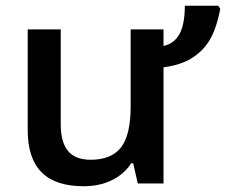

<svg xmlns="http://www.w3.org/2000/svg" viewBox="-20 -643 792 673"><path d="M462.9 0 446.8 -70.8H439.9Q416 -33.2 372.8 -11.7Q329.6 9.8 272.9 9.8Q174.3 9.8 125.7 -39.1Q77.1 -87.9 77.1 -187V-540H192.9V-207Q192.9 -145 218.3 -114Q243.7 -83 297.9 -83Q370.1 -83 404.1 -126.2Q438 -169.4 438 -271V-540H553.2V-481.9Q591.8 -490.7 609.9 -525.1Q627.9 -559.6 627.9 -623H745.1L752 -611.8Q738.3 -541 714.4 -501.7Q690.4 -462.4 650.6 -438.2Q610.8 -414.1 553.2 -407.2V0Z"/></svg>

Font: Open Sans Semibold
Style: Regular
Weight: 600
Foundry: Ascender Corporation
Version: Version 1.10; ttfautohint (v1.5.65-e2d9)